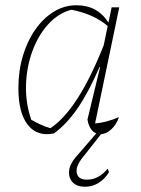

<svg xmlns="http://www.w3.org/2000/svg" viewBox="-20 -506 537 731"><path d="M185 2Q122 15 86 -30.5Q50 -76 50 -170Q50 -236 67 -293Q84 -350 114.5 -393.5Q145 -437 185 -461.5Q225 -486 271 -486Q351 -486 393 -420L405 -478H434L342 -36Q383 -39 433 -60Q423 -31 403 -13Q383 5 362 5Q343 5 330 -10Q317 -25 313 -51L361 -250L359 -251Q318 -156 275.5 -94Q233 -32 185 2ZM99 -50Q117 -40 135 -31.5Q153 -23 172 -18Q277 -87 375 -334L390 -407Q338 -452 252 -469Q202 -456 163.5 -413.5Q125 -371 103 -310.5Q81 -250 79 -182Q77 -114 99 -50ZM304 205Q273 205 257 188.5Q241 172 243 146Q245 120 267 94L362 -16H381L292 97Q267 129 272.5 153.5Q278 178 311 178Q356 178 390 136L395 149Q380 175 356 190Q332 205 304 205Z"/></svg>

Font: Piazzolla Thin
Style: Italic
Weight: 100
Italic angle: -11.3°
Designer: Juan Pablo del Peral
Foundry: Huerta Tipografica
Version: Version 1.330